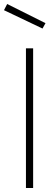

<svg xmlns="http://www.w3.org/2000/svg" viewBox="-38 -942 278 962"><path d="M92 0V-700H128V0ZM-2 -922 190 -826 175 -799 -18 -891Z"/></svg>

Font: Titillium Web ExtraLight
Style: Regular
Weight: 275
Version: Version 1.002;PS 57.000;hotconv 1.0.70;makeotf.lib2.5.55311